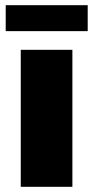

<svg xmlns="http://www.w3.org/2000/svg" viewBox="-20 -720 359 740"><path d="M2 -600H318V-700H2ZM60 0H259V-528H60Z"/></svg>

Font: Archivo Black
Style: Regular
Weight: 900
Designer: Hector Gatti
Foundry: Omnibus-Type
Version: Version 2.001